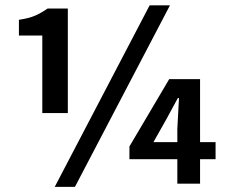

<svg xmlns="http://www.w3.org/2000/svg" viewBox="-20 -706 865 738"><path d="M142.6 -271.5V-569.3H52.7V-629.9Q91.8 -635.7 115.2 -646Q138.7 -656.2 163.1 -673.3H240.7V-271.5ZM190.4 12.2 555.2 -685.5H633.3L268.1 12.2ZM661.6 0V-210.9L668 -329.1H663.6L619.6 -248L569.8 -159.7H808.6V-94.2H477.5V-143.1L630.4 -401.9H749V0Z"/></svg>

Font: Akatab ExtraBold
Style: Regular
Weight: 800
Designer: SIL International
Foundry: SIL International
Version: Version 3.000